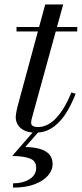

<svg xmlns="http://www.w3.org/2000/svg" viewBox="-20 -580 366 854"><path d="M138.5 10Q107.5 10 88 0.2Q68.5 -9.5 59.2 -25.2Q50 -41 50 -58Q50 -66 52.5 -80.5Q55 -95 59 -110L181 -560H261L123 -59Q121.5 -54 120 -47.2Q118.5 -40.5 118.5 -33.5Q118.5 -15 149.5 -15Q170.5 -15 190.8 -25Q211 -35 229.5 -54.5Q248 -74 265.2 -102.8Q282.5 -131.5 297.5 -169L316.5 -163Q295 -108 268.8 -69.2Q242.5 -30.5 210.2 -10.2Q178 10 138.5 10ZM53.5 -440V-460H323.5V-440ZM38 254.5V235.5Q81.5 235.5 111.2 217Q141 198.5 141 166.5Q141 135 112 124.5Q83 114 34 114L138.5 -6H162.5L92.5 74Q131 74.5 158 82.5Q185 90.5 199.5 107Q214 123.5 214 150Q214 177.5 193.2 201.2Q172.5 225 133.2 239.8Q94 254.5 38 254.5Z"/></svg>

Font: Bodoni Moda
Style: Italic
Weight: 400
Italic angle: -13°
Designer: Owen Earl
Foundry: indestructible type
Version: Version 2.005